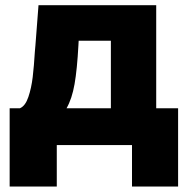

<svg xmlns="http://www.w3.org/2000/svg" viewBox="-20 -550 718 728"><path d="M16.6 -139.6H55.7Q76.2 -148.4 87.6 -182.4Q99.1 -216.3 104 -257.8Q108.9 -299.3 112.3 -355.5L114.3 -377.9L126 -530.3H572.3V-139.6H655.3V157.2H480.5V0H195.3V157.2H16.6ZM400.4 -139.6V-395.5H278.3L277.3 -377.9Q272.5 -287.1 262.7 -231.2Q252.9 -175.3 232.4 -139.6Z"/></svg>

Font: Pretendard GOV Black
Style: Regular
Weight: 900
Designer: Base glyphs from Inter by Rasmus Andersson; Hangeul glyphs from Noto Sans CJK(Source Han Sans) by Jang Soo-young and Kan
Foundry: Kil Hyung-jin
Version: Version 1.309